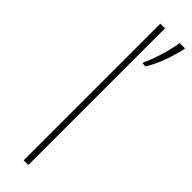

<svg xmlns="http://www.w3.org/2000/svg" viewBox="-264 -758 755 755"><g transform="rotate(45 114.0 -380.0)"><path d="M117 0H91V-760H117ZM228 -754Q219 -715 204.5 -675Q190 -635 169 -600H152V-606Q160 -621 170 -649.5Q180 -678 188 -708.5Q196 -739 199 -760H228Z"/></g></svg>

Font: Noto Sans Bengali Thin
Style: Regular
Weight: 100
Designer: Jelle Bosma - Monotype Design Team
Foundry: Monotype Imaging Inc.
Version: Version 2.003; ttfautohint (v1.8.4.7-5d5b)